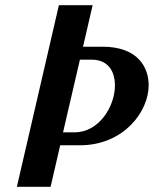

<svg xmlns="http://www.w3.org/2000/svg" viewBox="-20 -720 593 740"><path d="M553 -391C553 -463 509 -540 375 -540H300L337 -700H207L45 0H175L212 -160H287C459 -160 553 -292 553 -391ZM268 -210H223L288 -490H333C400 -490 423 -441 423 -391C423 -309 361 -210 268 -210Z"/></svg>

Font: Pfennig
Style: BoldItalic
Weight: 700
Italic angle: -13°
Version: Version 20100423